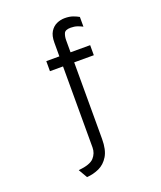

<svg xmlns="http://www.w3.org/2000/svg" viewBox="-165 -815 946 1131"><g transform="rotate(-20 308.0 -249.5)"><path d="M182 213 150 158Q223 151 247.5 123.8Q272 96.5 272 60V-448H190V-511H272V-598Q272 -640 287.5 -665Q303 -690 327.2 -701Q351.5 -712 378 -712Q407.5 -712 428.5 -704.5Q449.5 -697 465 -688V-627Q451 -634.5 432.8 -640.8Q414.5 -647 392 -647Q357 -647 349.5 -628.2Q342 -609.5 342 -587V-511H465V-448H342V32Q342 100 318.8 138.5Q295.5 177 258.8 193.8Q222 210.5 182 213Z"/></g></svg>

Font: Overpass Mono Light Light
Style: Regular
Weight: 300
Monospace: yes
Version: Version 4.000